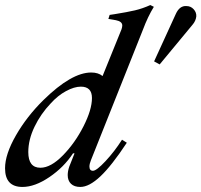

<svg xmlns="http://www.w3.org/2000/svg" viewBox="-29 -732 797 760"><path d="M-9 -66Q-9 -121 34 -196Q77 -271 143 -336Q254 -445 332 -445Q360 -445 377 -431L452 -616Q455 -625 455 -631Q455 -647 430 -652L400 -657L405 -673L425 -676Q475 -684 505 -691Q535 -698 566 -712L580 -705Q556 -666 537 -615L331 -98Q325 -83 325 -73Q325 -56 339 -56Q353 -56 388.5 -94Q424 -132 454 -179L473 -167Q413 -76 368.5 -34Q324 8 289 8Q265 8 252 -4.5Q239 -17 239 -39Q239 -54 245 -72L266 -125H260Q224 -70 166.5 -31Q109 8 60 8Q-9 8 -9 -66ZM335 -344Q335 -389 291 -389Q265 -389 232.5 -371.5Q200 -354 172 -323Q132 -281 107.5 -230Q83 -179 83 -130Q83 -68 131 -68Q172 -68 220 -117Q268 -166 301.5 -232Q335 -298 335 -344ZM581 -489 667 -677Q682 -710 709 -708Q726 -708 737.5 -695.5Q749 -683 748 -667Q746 -649 733 -634L603 -477Z"/></svg>

Font: Ibarra Real Nova
Style: Italic
Weight: 400
Italic angle: -22°
Designer: Jose Maria Ribagorda & Octavio Pardo
Foundry: Octavio Pardo
Version: Version 1.014